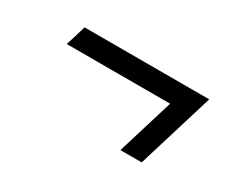

<svg xmlns="http://www.w3.org/2000/svg" viewBox="-53 -494 630 527"><g transform="rotate(30 262.5 -231.0)"><path d="M96.5 -352H491.5L417.5 -109.5H350L404.5 -288H77Z"/></g></svg>

Font: Newsreader 36pt ExtraBold
Style: Italic
Weight: 800
Italic angle: -17°
Designer: Hugues Gentile
Foundry: Production Type
Version: Version 1.003